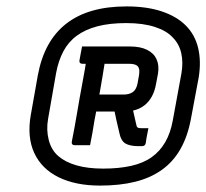

<svg xmlns="http://www.w3.org/2000/svg" viewBox="-20 -780 644 599"><path d="M375 -760Q438 -760 484.5 -744.5Q531 -729 559.5 -700.5Q588 -672 598 -631Q608 -590 600 -539L576 -411Q566 -356 543.5 -316Q521 -276 485.5 -250.5Q450 -225 402 -213Q354 -201 292 -201Q216 -201 163 -227Q110 -253 87 -302.5Q64 -352 76 -421L98 -545Q108 -599 130 -639Q152 -679 186.5 -706Q221 -733 268 -746.5Q315 -760 375 -760ZM374 -708Q322 -708 284 -698Q246 -688 219.5 -668.5Q193 -649 177.5 -619.5Q162 -590 155 -552L130 -409Q124 -375 132 -343.5Q140 -312 162 -293Q184 -274 219 -264Q254 -254 302 -254Q351 -254 389 -262.5Q427 -271 453 -289.5Q479 -308 495.5 -336.5Q512 -365 519 -404L546 -551Q552 -585 545.5 -614Q539 -643 519 -663Q500 -684 463 -696Q426 -708 374 -708ZM278 -608H303Q307 -604 308 -598.5Q309 -593 307 -586Q300 -541 292 -496Q284 -451 275 -406Q272 -386 268.5 -366.5Q265 -347 261 -327Q250 -327 237.5 -327Q225 -327 213 -327Q208 -327 205.5 -330Q203 -333 204 -338Q213 -383 220.5 -428Q228 -473 236.5 -518Q245 -563 252 -608ZM385 -635Q418 -635 439 -624.5Q460 -614 468.5 -595Q477 -576 473 -551L467 -519Q463 -496 454 -479.5Q445 -463 432 -452.5Q419 -442 402.5 -437Q386 -432 366 -432Q342 -432 319.5 -432Q297 -432 277 -432Q273 -432 268.5 -433Q264 -434 259 -436L263 -456L268 -485H365Q383 -485 394 -492.5Q405 -500 409 -519L414 -547Q415 -556 414.5 -562Q414 -568 410 -573Q403 -581 383 -581Q359 -581 334 -581Q309 -581 285 -581Q261 -581 237 -581Q232 -581 229.5 -584Q227 -587 228 -592Q230 -603 232 -614Q234 -625 236 -635Q274 -635 311 -635Q348 -635 385 -635ZM388 -471Q392 -451 396 -431.5Q400 -412 405 -392Q406 -385 409 -382.5Q412 -380 421 -380Q429 -380 430.5 -380Q432 -380 440 -380H443Q441 -369 438.5 -357Q436 -345 435 -335Q434 -329 431 -326.5Q428 -324 422 -324H413Q385 -324 371 -332.5Q357 -341 352 -367Q347 -388 342.5 -408Q338 -428 334 -449Z"/></svg>

Font: RecMonoLinear Nerd Font Mono
Style: Italic
Weight: 400
Italic angle: -10°
Monospace: yes
Version: Version 1.085; ttfautohint (v1.8.4.7-5d5b);Nerd Fonts 3.2.1